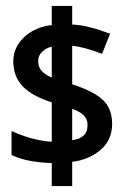

<svg xmlns="http://www.w3.org/2000/svg" viewBox="-20 -543 417 649"><path d="M359 -124Q359 -70 320 -36.5Q281 -3 224 4V86H155V8Q127 8 89 2Q51 -4 19 -19V-100Q64 -80 100.5 -72Q137 -64 155 -64V-197Q89 -218 57 -251Q25 -284 25 -336Q25 -363 36.5 -384.5Q48 -406 66 -421.5Q84 -437 107.5 -446.5Q131 -456 155 -458V-523H224V-460Q252 -459 283.5 -451Q315 -443 352 -429L325 -361Q263 -385 224 -388V-258Q296 -235 327.5 -205.5Q359 -176 359 -124ZM276 -120Q276 -140 263 -153Q250 -166 224 -175V-69Q276 -76 276 -120ZM109 -337Q109 -315 122 -302Q135 -289 155 -281V-385Q138 -382 123.5 -369Q109 -356 109 -337Z"/></svg>

Font: Shorif Bongobondhu UNICODE
Style: Bold
Weight: 700
Designer: Shorif Uddin Shishir, Shorif art & Design, e-mail : shorifart@gmail.com, facebook : Shorif2001
Foundry: Lipighor Font Foundry
Version: Designed By Shorif Uddin Shishir | Build By Niladri